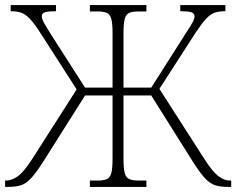

<svg xmlns="http://www.w3.org/2000/svg" viewBox="-23 -734 928 754"><path d="M-3 0V-25H2Q23 -25 46.5 -41.5Q70 -58 103 -109L278 -383L134 -607Q111 -643 93.5 -661Q76 -679 59 -684.5Q42 -690 19 -690V-714H197V-690Q167 -690 154 -686Q141 -682 141 -670Q141 -661 148 -647.5Q155 -634 179 -596L311 -390H419V-606Q419 -642 414 -660Q409 -678 396.5 -683.5Q384 -689 361 -689H330V-714H552V-689H521Q497 -689 484.5 -683.5Q472 -678 467 -660Q462 -642 462 -605V-390H571L702 -596Q727 -634 734 -647.5Q741 -661 741 -670Q741 -682 728 -686Q715 -690 685 -690V-714H862V-690Q838 -690 821 -684.5Q804 -679 787 -661Q770 -643 746 -607L603 -385L780 -109Q813 -58 835.5 -41.5Q858 -25 879 -25H885V0H873Q844 0 823.5 -6Q803 -12 783 -33Q763 -54 735 -98L571 -359H462V-109Q462 -72 467 -54Q472 -36 485 -30.5Q498 -25 521 -25H552V0H330V-25H361Q384 -25 396.5 -30.5Q409 -36 414 -54Q419 -72 419 -109V-359H311L146 -98Q118 -54 98 -33Q78 -12 57.5 -6Q37 0 8 0Z"/></svg>

Font: Noto Serif SemiCondensed ExtraLight
Style: Regular
Weight: 200
Width: 4
Designer: Monotype Design Team
Foundry: Monotype Imaging Inc.
Version: Version 2.014